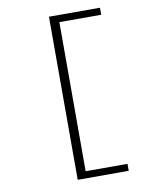

<svg xmlns="http://www.w3.org/2000/svg" viewBox="-93 -777 787 997"><g transform="rotate(-10 300.0 -278.0)"><path d="M234.9 151.9V-708H503.9V-670.9H283.2V115.2H503.9V151.9Z"/></g></svg>

Font: Office Code Pro D Light
Style: Regular
Weight: 300
Designer: Nathan Rutzky & Paul D. Hunt
Foundry: Adobe Systems Incorporated
Version: Version 1.004;PS 001.004;hotconv 1.0.70;makeotf.lib2.5.58329